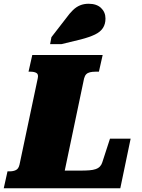

<svg xmlns="http://www.w3.org/2000/svg" viewBox="-60 -1003 759 1023"><path d="M487 -710 467 -621H448Q432 -621 419.5 -618Q407 -615 399.5 -607.5Q392 -600 388 -585L285 -94H366Q394 -94 415 -95.5Q436 -97 450 -102Q464 -107 472.5 -116Q481 -125 485 -138L526 -264H636L581 0H-40L-20 -90H-9Q11 -90 25 -97Q39 -104 44 -126L141 -585Q146 -607 134.5 -614Q123 -621 103 -621H92L112 -710ZM293 -907Q311 -932 328.5 -949Q346 -966 366.5 -974.5Q387 -983 412 -983Q455 -983 478.5 -960.5Q502 -938 502 -904Q502 -875 488.5 -854Q475 -833 446 -819Q417 -805 371 -793L268 -768H207L214 -805Z"/></svg>

Font: Roboto Serif 20pt Black
Style: Italic
Weight: 900
Italic angle: -10°
Version: Version 1.008